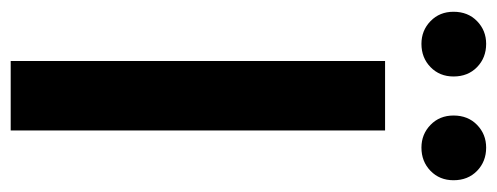

<svg xmlns="http://www.w3.org/2000/svg" viewBox="-305 -624 929 359"><g transform="rotate(90 159.5 -444.5)"><path d="M2 -828Q2 -855 19.5 -872Q37 -889 62 -889Q88 -889 105.5 -872Q123 -855 123 -828Q123 -802 105.5 -785Q88 -768 62 -768Q37 -768 19.5 -785Q2 -802 2 -828ZM196 -828Q196 -855 213.5 -872Q231 -889 256 -889Q282 -889 299.5 -872Q317 -855 317 -828Q317 -802 299.5 -785Q282 -768 256 -768Q231 -768 213.5 -785Q196 -802 196 -828ZM94 -700H224V0H94Z"/></g></svg>

Font: Montserrat Alternates SemiBold
Style: Regular
Weight: 600
Designer: Julieta Ulanovsky
Foundry: Julieta Ulanovsky
Version: Version 7.200